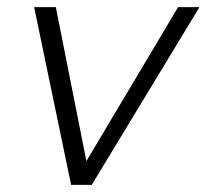

<svg xmlns="http://www.w3.org/2000/svg" viewBox="-20 -520 581 540"><path d="M137 -500 223 -67 481 -500H541L238 0H180L76 -500Z"/></svg>

Font: Albert Sans Light
Style: Italic
Weight: 300
Italic angle: -11.25°
Designer: Andreas Rasmussen
Foundry: a.Foundry
Version: Version 1.025